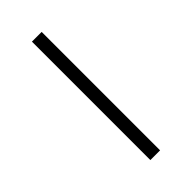

<svg xmlns="http://www.w3.org/2000/svg" viewBox="-302 -905 1144 1144"><g transform="rotate(-45 270.0 -333.0)"><path d="M229 -832H311V166H229Z"/></g></svg>

Font: Noto Sans Devanagari Medium
Style: Regular
Weight: 500
Version: Version 2.003